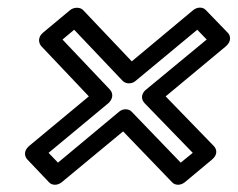

<svg xmlns="http://www.w3.org/2000/svg" viewBox="-20 -585 631 510"><path d="M134 -153 109 -179 268 -311C278 -320 283 -335 272 -347L146 -480L177 -506L306 -370C315 -361 331 -362 340 -370L504 -506L529 -480L368 -347C359 -340 351 -325 364 -311L492 -179L460 -153L330 -288C322 -297 306 -297 296 -288ZM110 -101C118 -92 133 -92 144 -101L307 -236L437 -101C445 -92 460 -92 471 -101L543 -161C560 -175 555 -190 548 -197L420 -329L580 -462C596 -476 592 -491 585 -498L527 -558C519 -567 504 -567 493 -558L330 -422L201 -558C194 -566 177 -567 166 -558L94 -498C80 -486 82 -471 90 -462L216 -329L57 -197C41 -183 46 -168 53 -161Z"/></svg>

Font: Falling Sky
Style: ExtOuObl
Weight: 400
Designer: Paul D. Hunt
Foundry: Adobe Systems Incorporated
Version: Version 1.02